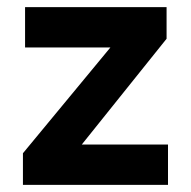

<svg xmlns="http://www.w3.org/2000/svg" viewBox="-20 -520 536 540"><path d="M44.5 0V-89L290.5 -386.5H50.5V-500H448.5V-411L210 -113.5H452.5V0Z"/></svg>

Font: Geologica Thin Roman Medium
Style: Regular
Weight: 500
Version: Version 1.010;gftools[0.9.28]